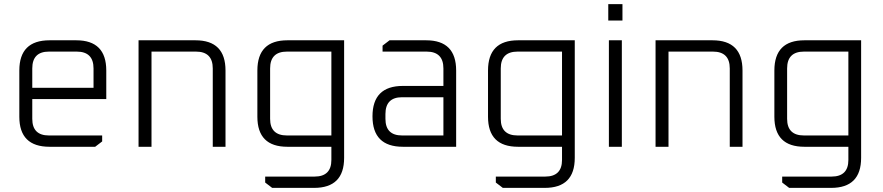

<svg xmlns="http://www.w3.org/2000/svg" viewBox="-20 -714 4293 934"><path d="M74 -146V-371Q74 -518 221 -518H351Q497 -518 497 -371V-232H137V-136Q137 -55 218 -55H477V-26L443 0H221Q74 0 74 -146ZM137 -287H435V-381Q435 -463 353 -463H218Q137 -463 137 -381Z M654 0V-518H931Q1077 -518 1077 -371V0H1015V-381Q1015 -463 933 -463H717V0Z M1232 -146V-371Q1232 -518 1378 -518H1654V54Q1654 200 1508 200H1304L1270 174V145H1510Q1592 145 1592 64V0H1378Q1232 0 1232 -146ZM1294 -136Q1294 -55 1376 -55H1592V-463H1376Q1294 -463 1294 -381Z M1940 0Q1792 0 1792 -148Q1792 -296 1940 -296H2137V-381Q2137 -463 2055 -463H1841V-492L1875 -518H2053Q2199 -518 2199 -371V0ZM1855 -136Q1855 -55 1936 -55H2137V-241H1936Q1855 -241 1855 -159Z M2354 -146V-371Q2354 -518 2500 -518H2776V54Q2776 200 2630 200H2426L2392 174V145H2632Q2714 145 2714 64V0H2500Q2354 0 2354 -146ZM2416 -136Q2416 -55 2498 -55H2714V-463H2498Q2416 -463 2416 -381Z M2939 -614V-694H3008V-614ZM2942 0V-518H3005V0Z M3169 0V-518H3446Q3592 -518 3592 -371V0H3530V-381Q3530 -463 3448 -463H3232V0Z M3747 -146V-371Q3747 -518 3893 -518H4169V54Q4169 200 4023 200H3819L3785 174V145H4025Q4107 145 4107 64V0H3893Q3747 0 3747 -146ZM3809 -136Q3809 -55 3891 -55H4107V-463H3891Q3809 -463 3809 -381Z"/></svg>

Font: Oxanium Light
Style: Regular
Weight: 300
Designer: Severin Meyer
Version: Version 1.000